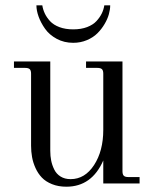

<svg xmlns="http://www.w3.org/2000/svg" viewBox="-20 -686 574 718"><path d="M502 0H366.2V-85.9Q323.2 12.2 228 12.2Q198.2 12.2 174.6 2.7Q150.9 -6.8 136.5 -22Q122.1 -37.1 112.8 -57.6Q103.5 -78.1 99.9 -98.6Q96.2 -119.1 96.2 -141.1V-410.2Q96.2 -422.4 91.3 -427.2Q86.4 -432.1 74.2 -432.1H32.2V-456.1H168V-122.1Q168 -102.5 171.4 -85.4Q174.8 -68.4 182.9 -52Q190.9 -35.6 206.5 -25.9Q222.2 -16.1 244.1 -16.1Q297.4 -16.1 331.8 -68.8Q366.2 -121.6 366.2 -200.2V-410.2Q366.2 -422.4 361.3 -427.2Q356.4 -432.1 344.2 -432.1H301.8V-456.1H438V-45.9Q438 -33.7 442.9 -28.8Q447.8 -23.9 460 -23.9H502ZM116.2 -666H138.2Q140.6 -650.4 147.5 -635.7Q154.3 -621.1 167.2 -606.9Q180.2 -592.8 202.4 -584.5Q224.6 -576.2 253.9 -576.2Q283.2 -576.2 305.7 -584.7Q328.1 -593.3 340.8 -607.2Q353.5 -621.1 360.6 -635.7Q367.7 -650.4 370.1 -666H392.1Q392.1 -650.9 387.2 -633.1Q382.3 -615.2 371.1 -596.2Q359.9 -577.1 344.2 -561.5Q328.6 -545.9 304.9 -535.9Q281.2 -525.9 253.9 -525.9Q219.7 -525.9 192.1 -540.8Q164.6 -555.7 148.7 -578.1Q132.8 -600.6 124.5 -623.5Q116.2 -646.5 116.2 -666Z"/></svg>

Font: Flanker Steampunk
Style: Regular
Weight: 400
Designer: Alexey Kryukov, Leonardo Di Lena
Foundry: Alexey Kryukov, Leonardo Di Lena
Version: 1.210